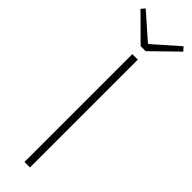

<svg xmlns="http://www.w3.org/2000/svg" viewBox="-328 -920 914 914"><g transform="rotate(45 129.0 -462.5)"><path d="M110 0H147V-726H110ZM111 -781H145L273 -906L256 -925L131 -815H126L1 -925L-15 -906Z"/></g></svg>

Font: Harano Aji Gothic ExtraLight
Style: Regular
Weight: 250
Foundry: Masamichi Hosoda
Version: HaranoAjiGothic-ExtraLight version 20230610;ttx 4.39.4